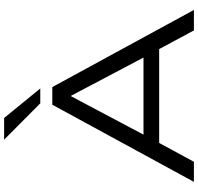

<svg xmlns="http://www.w3.org/2000/svg" viewBox="-35 -950 985 956"><g transform="rotate(-90 458.0 -472.5)"><path d="M30 0 414 -705H502L886 0H784L676 -201L726 -173H188L239 -201L130 0ZM456 -611 254 -230 221 -251H693L660 -230L459 -611ZM421 -765 240 -945H348L495 -765Z"/></g></svg>

Font: Nunito Sans 10pt Expanded
Style: Regular
Weight: 400
Width: 7
Designer: Vernon Adams
Foundry: Vernon Adams
Version: Version 3.101;gftools[0.9.27]